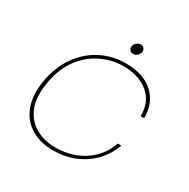

<svg xmlns="http://www.w3.org/2000/svg" viewBox="-153 -804 935 951"><g transform="rotate(30 314.0 -329.0)"><path d="M60 -270Q76 -357 120.5 -419Q165 -481 229.5 -514Q294 -547 369 -547Q474 -547 529.5 -493.5Q585 -440 583 -357H563Q565 -437 510.5 -483Q456 -529 366 -529Q304 -529 244.5 -501.5Q185 -474 140.5 -417Q96 -360 80 -270Q64 -181 88 -123.5Q112 -66 162 -38.5Q212 -11 274 -11Q334 -11 386.5 -31.5Q439 -52 477 -91Q515 -130 533 -183H553Q534 -128 494 -85Q454 -42 397.5 -17.5Q341 7 271 7Q196 7 143 -26Q90 -59 67.5 -121Q45 -183 60 -270ZM376 -605Q364 -605 356.5 -614Q349 -623 351 -635Q353 -647 364 -656Q375 -665 387 -665Q399 -665 406 -656Q413 -647 411 -635Q409 -623 398.5 -614Q388 -605 376 -605Z"/></g></svg>

Font: Poppins Variable
Style: Italic
Weight: 100
Italic angle: -10°
Designer: Jonny Pinhorn
Foundry: Indian Type Foundry
Version: Version 6.000